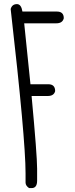

<svg xmlns="http://www.w3.org/2000/svg" viewBox="-20 -915 372 957"><path d="M64.5 -894.5Q85.9 -894.5 91.8 -857.4H263.7Q297.9 -857.4 297.9 -824.2Q292 -798.8 260.7 -798.8H100.6L131.8 -495.1H220.7Q254.9 -495.1 254.9 -460.9Q249 -436.5 217.8 -436.5H137.7V-433.6Q165 -140.6 165 -74.2V-14.6Q165 22.5 137.7 22.5H125Q107.4 10.7 107.4 -4.9V-51.8Q107.4 -220.7 33.2 -870.1Q40 -894.5 64.5 -894.5Z"/></svg>

Font: Sue Ellen Francisco 
Style: Regular
Weight: 400
Designer: Kimberly Geswein
Foundry: Kimberly Geswein
Version: Version 1.002 2007